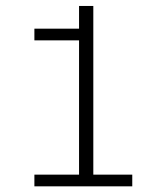

<svg xmlns="http://www.w3.org/2000/svg" viewBox="-20 -642 570 657"><path d="M97.7 -4.4V-44.4H250.5V-503.9H97.7V-543.9H250.5V-621.6H299.3V-44.4H432.6V-4.4Z"/></svg>

Font: AzarMehrMonospaced
Style: SansRegular
Weight: 1
Designer: Amin Abedi
Version: Version 1.00